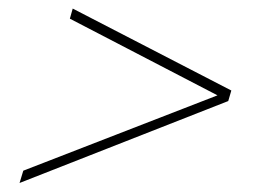

<svg xmlns="http://www.w3.org/2000/svg" viewBox="-20 -474 615 437"><path d="M499.5 -244 24.5 -57.5 33 -85.5 475 -257 139 -431.5 145.5 -454.5 506.5 -268Z"/></svg>

Font: Newsreader 72pt ExtraLight
Style: Italic
Weight: 275
Italic angle: -17°
Designer: Hugues Gentile
Foundry: Production Type
Version: Version 1.003; ttfautohint (v1.8.3)